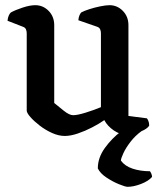

<svg xmlns="http://www.w3.org/2000/svg" viewBox="-20 -520 608 740"><path d="M230 4Q206 4 180.5 -7.5Q155 -19 133 -36Q111 -53 97 -69Q83 -85 83 -94V-392Q83 -400 80 -407Q77 -414 68 -417L9 -440Q10 -452 14 -460.5Q18 -469 22 -472Q38 -481 66.5 -490.5Q95 -500 116 -500Q146 -500 167.5 -478Q189 -456 189 -423V-123Q204 -111 225.5 -93.5Q247 -76 262 -76Q278 -76 309 -85.5Q340 -95 369 -107V-392Q369 -400 366 -407Q363 -414 354 -417L282 -442Q283 -454 286.5 -461.5Q290 -469 293 -472Q304 -478 324 -484.5Q344 -491 366 -495.5Q388 -500 402 -500Q432 -500 453.5 -478Q475 -456 475 -423V-73L546 -64Q549 -61 552 -53.5Q555 -46 555 -36Q550 -27 535 -19Q520 -11 502.5 -5.5Q485 0 473 0Q444 0 419 -17Q394 -34 382 -57Q362 -43 335 -29Q308 -15 280 -5.5Q252 4 230 4ZM472 200Q463 200 438.5 190Q414 180 390 164Q366 148 357 129Q357 88 384 50.5Q411 13 447 -14L526 -15Q501 3 483 26.5Q465 50 455.5 70.5Q446 91 446 99Q461 120 491 130Q521 140 558 140Q561 144 563.5 150Q566 156 566 162Q552 178 523.5 189Q495 200 472 200Z"/></svg>

Font: Texturina 72pt SemiBold
Style: Regular
Weight: 600
Designer: Guillermo Torres Carreño
Foundry: Omnibus-Type
Version: Version 1.002; ttfautohint (v1.8.3)